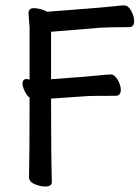

<svg xmlns="http://www.w3.org/2000/svg" viewBox="-20 -511 516 707"><path d="M147 175.8Q127.9 175.8 107.4 167Q86.9 158.2 86.9 141.1Q88.9 51.8 88.9 -151.9Q80.1 -157.2 71.5 -174.1Q63 -190.9 63 -203.1Q63 -220.2 79.1 -220.2L88.9 -217.8V-410.2L85 -460.9Q85 -481 104 -481Q118.2 -481 137.2 -475.1L154.8 -467.8Q367.2 -483.9 398.9 -487.8Q424.8 -491.2 437 -491.2Q452.1 -491.2 463.1 -471.2Q474.1 -451.2 474.1 -433.1Q474.1 -411.1 455.1 -411.1Q390.1 -411.1 352.1 -409.2L168 -394V-219.2Q316.9 -230 350.1 -233.9Q376 -236.8 388.2 -236.8Q401.9 -236.8 413.3 -217.5Q424.8 -198.2 424.8 -180.2Q424.8 -158.2 405.8 -158.2Q316.9 -158.2 303.2 -157.2L168 -147.9Q168 53.2 170.9 159.2Q170.9 175.8 147 175.8Z"/></svg>

Font: LXGW WenKai Screen
Style: Regular
Weight: 400
Designer: LXGW / Fontworks Inc.
Foundry: LXGW / Fontworks Inc.
Version: Version 1.510;January 18,2025